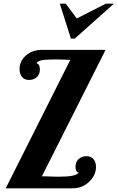

<svg xmlns="http://www.w3.org/2000/svg" viewBox="-20 -1020 637 1040"><path d="M385 -811H364L304 -1000H336L396 -920L553 -1000H597ZM249 -64Q272 -63 283 -63Q294 -63 303 -63Q349 -63 374 -68.5Q399 -74 407 -85Q399 -85 394 -93.5Q389 -102 389 -116Q389 -143 406 -158.5Q423 -174 449 -174Q473 -174 486.5 -158Q500 -142 500 -116Q500 -71 463 -35.5Q426 0 372 0H11L361 -696Q356 -696 349 -696Q342 -696 326 -697Q304 -698 292.5 -698Q281 -698 271 -698Q224 -698 201.5 -692.5Q179 -687 179 -676Q186 -676 191 -667.5Q196 -659 196 -644Q196 -617 179.5 -602Q163 -587 137 -587Q113 -587 99.5 -603Q86 -619 86 -646Q86 -689 120.5 -719.5Q155 -750 209 -750H552L207 -65Q213 -65 222 -65Q231 -65 249 -64Z"/></svg>

Font: Galada
Style: Regular
Weight: 400
Designer: Latin by Pablo Impallari, Bengali by Jeremie Hornus, Yoann Minet, and Juan Bruce
Foundry: black foundry
Version: Version 1.261;PS 1.261;hotconv 1.0.86;makeotf.lib2.5.63406